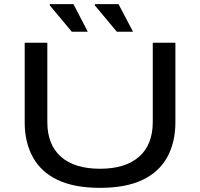

<svg xmlns="http://www.w3.org/2000/svg" viewBox="-20 -893 964 925"><path d="M462 12Q338 12 258 -26Q178 -64 138.5 -135.5Q99 -207 99 -304V-687H208V-305Q208 -196 273.5 -138Q339 -80 462 -80Q584 -80 650 -138Q716 -196 716 -305V-687H825V-304Q825 -207 785.5 -135.5Q746 -64 666 -26Q586 12 462 12ZM543 -740 437 -867V-873H551L621 -740ZM326 -740 220 -867V-873H334L403 -740Z"/></svg>

Font: Archivo Expanded
Style: Regular
Weight: 400
Width: 7
Designer: Hector Gatti
Foundry: Omnibus-Type
Version: Version 2.001